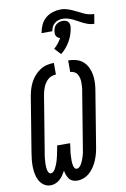

<svg xmlns="http://www.w3.org/2000/svg" viewBox="-111 -1118 780 1189"><g transform="rotate(-10 279.0 -523.0)"><path d="M276 8Q261 8 247.5 2.5Q234 -3 225.5 -14.5Q217 -26 212 -39.5Q207 -53 205 -67Q197 -53 188 -39.5Q179 -26 166.5 -15Q154 -4 139 2Q124 8 109 8Q85 8 67 -4.5Q49 -17 38.5 -36Q28 -55 23.5 -77.5Q19 -100 18.5 -123Q18 -146 20.5 -169.5Q23 -193 27 -217L83 -559Q87 -581 93.5 -602.5Q100 -624 111 -644.5Q122 -665 138 -682.5Q154 -700 173.5 -712.5Q193 -725 215 -730Q237 -735 259 -735V-662Q246 -662 233 -657.5Q220 -653 209.5 -644Q199 -635 191 -623Q183 -611 178 -598.5Q173 -586 169.5 -573Q166 -560 164 -547L108 -205Q106 -195 104.5 -185.5Q103 -176 102 -166.5Q101 -157 100.5 -147.5Q100 -138 99.5 -128.5Q99 -119 99.5 -109.5Q100 -100 102 -91Q104 -82 108.5 -73.5Q113 -65 123 -65Q131 -65 138.5 -72Q146 -79 150 -86.5Q154 -94 158 -102.5Q162 -111 165 -119Q168 -127 170.5 -135.5Q173 -144 175 -152.5Q177 -161 179 -169.5Q181 -178 182.5 -186.5Q184 -195 186 -203.5Q188 -212 189 -221L190 -228H272L271 -221Q270 -212 269 -203.5Q268 -195 266.5 -186.5Q265 -178 264 -169.5Q263 -161 263 -152.5Q263 -144 262.5 -135.5Q262 -127 262 -119Q262 -111 263 -102.5Q264 -94 266 -86Q268 -78 272.5 -71.5Q277 -65 285 -65Q294 -65 301.5 -71.5Q309 -78 313.5 -86Q318 -94 322 -102.5Q326 -111 329 -119.5Q332 -128 334.5 -136.5Q337 -145 339 -153.5Q341 -162 342 -170.5Q343 -179 345 -188L401 -530Q404 -544 405 -558Q406 -572 406 -586Q406 -600 403 -613Q400 -626 393.5 -637.5Q387 -649 375 -655.5Q363 -662 349 -662V-735Q375 -735 399.5 -728Q424 -721 442 -705Q460 -689 470.5 -667Q481 -645 485 -620.5Q489 -596 488 -570Q487 -544 482 -518L426 -176Q423 -156 417.5 -135.5Q412 -115 403.5 -95Q395 -75 383 -56.5Q371 -38 354.5 -23Q338 -8 317.5 0Q297 8 276 8ZM284 -930H216Q220 -955 231 -979.5Q242 -1004 262.5 -1021.5Q283 -1039 308.5 -1046.5Q334 -1054 359 -1054Q378 -1054 394.5 -1049Q411 -1044 427.5 -1037Q444 -1030 459 -1022Q474 -1014 490 -1006.5Q506 -999 523 -994.5Q540 -990 558 -990L548 -930Q530 -930 514 -935Q498 -940 483 -947Q468 -954 453.5 -962.5Q439 -971 424 -978Q409 -985 393 -990Q377 -995 359 -995Q346 -995 333 -991Q320 -987 308.5 -977.5Q297 -968 291.5 -955.5Q286 -943 284 -930ZM313 -781 276 -821Q291 -833 303 -848.5Q315 -864 324 -880Q316 -882 309.5 -887Q303 -892 299.5 -898.5Q296 -905 296 -913.5Q296 -922 297 -930Q299 -941 303.5 -951Q308 -961 316.5 -968Q325 -975 336 -978.5Q347 -982 357 -982Q367 -982 377 -978.5Q387 -975 392.5 -968Q398 -961 399.5 -951Q401 -941 399 -930Q396 -909 389 -888.5Q382 -868 371 -849Q360 -830 345.5 -812.5Q331 -795 313 -781Z"/></g></svg>

Font: Iosevka Term Curly Md Obl
Style: Regular
Weight: 500
Italic angle: -9°
Designer: Belleve Invis
Foundry: Belleve Invis
Version: Version 32.3.0